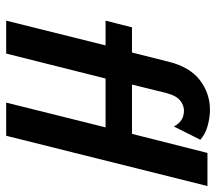

<svg xmlns="http://www.w3.org/2000/svg" viewBox="-60 -656 715 636"><g transform="rotate(90 298.0 -337.5)"><path d="M47.9 0 129.9 -329.2H47.9L70.1 -416.7H153.5L184 -538.2Q201.4 -608.3 245.1 -641.7Q288.9 -675 343.1 -675Q367.4 -675 395.1 -667.7Q422.9 -660.4 442.4 -643.1L398.6 -555.6Q389.6 -572.2 376.7 -580.6Q363.9 -588.9 345.8 -588.9Q328.5 -588.9 312.2 -576Q295.8 -563.2 286.8 -527.1L259.7 -416.7H422.9L486.1 -666.7H595.8L429.2 0H319.4L401.4 -329.2H239.6L156.9 0Z"/></g></svg>

Font: Afacad SemiBold
Style: Italic
Weight: 600
Italic angle: -14°
Designer: Kristian Moeller
Foundry: Dicotype
Version: Version 1.000